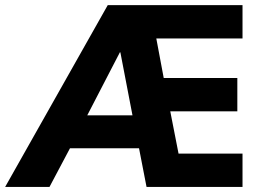

<svg xmlns="http://www.w3.org/2000/svg" viewBox="-73 -739 1030 759"><path d="M122.6 0 203.6 -152.8H476.6L506.3 0H885.7V-131.8H632.8L600.1 -298.8H865.2V-430.7H574.2L544.9 -586.9H885.7V-718.8H353L-52.7 0ZM402.8 -532.2 450.7 -283.2H272L400.9 -532.2Z"/></svg>

Font: Winston ExtraBold
Style: Regular
Weight: 800
Designer: Vernon Adams, Kim Jin-seong, David Berlow, Cristiano Sobral
Foundry: The Winston Project Authors
Version: Version 3.004